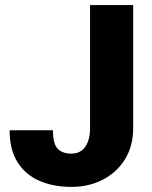

<svg xmlns="http://www.w3.org/2000/svg" viewBox="-20 -731 602 761"><path d="M336.9 -223.1V-710.9H507.8V-223.1Q507.8 -151.9 475.3 -99.6Q442.9 -47.4 387.5 -18.8Q332 9.8 263.2 9.8Q191.9 9.8 136.5 -14.2Q81.1 -38.1 49.6 -87.9Q18.1 -137.7 18.1 -214.8H189.9Q189.9 -160.6 208.7 -141.4Q227.5 -122.1 263.2 -122.1Q298.3 -122.1 317.6 -148.9Q336.9 -175.8 336.9 -223.1Z"/></svg>

Font: Vazirmatn RD UI Black
Style: Regular
Weight: 900
Designer: Saber Rastikerdar
Foundry: Saber Rastikerdar
Version: Version 33.003